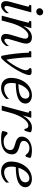

<svg xmlns="http://www.w3.org/2000/svg" viewBox="1269 -2041 777 3365"><g transform="rotate(90 1657.5 -358.5)"><path d="M85 -433.6Q87.9 -443.8 89.1 -451.4Q90.3 -459 90.3 -464.4Q90.3 -474.6 85.7 -478.3Q81.1 -481.9 72.3 -481.9H58.6L68.4 -518.6H191.9L94.2 -157.2Q92.3 -150.4 89.8 -141.4Q87.4 -132.3 85.2 -122.8Q83 -113.3 81.5 -103.3Q80.1 -93.3 80.1 -84.5Q80.1 -65.4 87.2 -56.9Q94.2 -48.3 105.5 -48.3Q115.7 -48.3 128.9 -54.7Q142.1 -61 155.5 -71.8Q168.9 -82.5 182.1 -97.2Q195.3 -111.8 205.6 -128.4V-77.1Q172.9 -31.7 140.6 -10.5Q108.4 10.7 73.2 10.7Q33.7 10.7 14.4 -11Q-4.9 -32.7 -4.9 -72.8Q-4.9 -102.1 5.4 -140.1ZM176.3 -606Q164.6 -606 154.3 -610.1Q144 -614.3 136.2 -621.8Q128.4 -629.4 123.8 -640.1Q119.1 -650.9 119.1 -663.6Q119.1 -672.9 123 -684.1Q127 -695.3 135.5 -704.6Q144 -713.9 157 -720.2Q169.9 -726.6 187.5 -726.6Q199.2 -726.6 209.7 -722.2Q220.2 -717.8 227.8 -710.2Q235.4 -702.6 240 -691.9Q244.6 -681.2 244.6 -668.5Q244.6 -658.7 240.7 -647.9Q236.8 -637.2 228.3 -627.7Q219.7 -618.2 206.8 -612.1Q193.8 -606 176.3 -606Z M365.7 -433.6Q368.2 -443.8 369.6 -451.4Q371.1 -459 371.1 -464.4Q371.1 -474.6 366.5 -478.3Q361.8 -481.9 353 -481.9H339.4L349.1 -518.6H468.3L427.7 -375Q471.2 -456.1 522.5 -492.7Q573.7 -529.3 625.5 -529.3Q684.6 -529.3 711.7 -502.7Q738.8 -476.1 738.8 -428.7Q738.8 -396 727.1 -356L668.9 -157.2Q665 -143.1 659.9 -122.8Q654.8 -102.5 654.8 -84.5Q654.8 -64.9 661.6 -56.2Q668.5 -47.4 681.2 -47.4Q691.4 -47.4 704.3 -54Q717.3 -60.5 730.7 -71.5Q744.1 -82.5 757.1 -97.2Q770 -111.8 780.3 -128.4V-77.1Q747.6 -31.7 715.3 -10.5Q683.1 10.7 647.9 10.7Q631.3 10.7 616.9 5.6Q602.5 0.5 592 -9.5Q581.5 -19.5 575.4 -34.4Q569.3 -49.3 569.3 -68.8Q569.3 -89.8 572.8 -109.9Q576.2 -129.9 582 -149.4L642.1 -353Q647.5 -371.1 650.1 -386Q652.8 -400.9 652.8 -413.1Q652.8 -467.3 596.2 -467.3Q573.2 -467.3 543.9 -449.2Q514.6 -431.2 484.1 -391.8Q453.6 -352.5 424.3 -290.3Q395 -228 371.6 -140.1L334.5 0H250Z M897.9 -467.3Q897.9 -475.6 893.8 -478.8Q889.6 -481.9 882.3 -481.9H866.7L876.5 -518.6H980Q979.5 -512.2 979.2 -505.4Q979 -498.5 979 -490.2Q979 -464.8 980.7 -432.1Q982.4 -399.4 985.4 -363Q988.3 -326.7 992.2 -288.8Q996.1 -251 1000.2 -215.3Q1004.4 -179.7 1008.8 -148.4Q1013.2 -117.2 1017.6 -94.2Q1018.6 -88.4 1023.4 -88.4Q1027.3 -88.4 1031.7 -93.3Q1050.8 -115.2 1071.3 -143.6Q1091.8 -171.9 1111.1 -202.6Q1130.4 -233.4 1147.5 -265.1Q1164.6 -296.9 1177.5 -325.9Q1190.4 -355 1198 -379.9Q1205.6 -404.8 1205.6 -421.9Q1205.6 -443.4 1199.5 -455.1Q1193.4 -466.8 1186.3 -473.9Q1179.2 -481 1173.1 -485.6Q1167 -490.2 1167 -497.6Q1167.5 -504.9 1169.9 -510Q1172.4 -515.1 1179 -518.3Q1185.5 -521.5 1197.3 -522.9Q1209 -524.4 1229 -524.4Q1239.7 -524.4 1251 -522.9Q1262.2 -521.5 1271 -517.6Q1279.8 -513.7 1285.4 -505.9Q1291 -498 1291 -485.8Q1291 -464.4 1280.3 -430.7Q1269.5 -397 1250.2 -356Q1231 -314.9 1204.6 -269.3Q1178.2 -223.6 1147 -177.5Q1115.7 -131.3 1080.8 -87.2Q1045.9 -43 1009.8 -5.9Q1004.4 -0.5 994.9 5.1Q985.4 10.7 975.1 10.7Q963.9 10.7 958 4.4Q952.1 -2 951.2 -7.3Q939.5 -61.5 930.2 -123.8Q920.9 -186 914.1 -247.8Q907.2 -309.6 903.1 -366.7Q898.9 -423.8 897.9 -467.3Z M1339.8 -161.1Q1339.8 -208 1349.4 -253.4Q1358.9 -298.8 1377.4 -339.6Q1396 -380.4 1422.6 -415.3Q1449.2 -450.2 1483.2 -475.3Q1517.1 -500.5 1558.1 -514.9Q1599.1 -529.3 1646 -529.3Q1675.3 -529.3 1701.4 -521.7Q1727.5 -514.2 1747.1 -499.8Q1766.6 -485.4 1778.1 -464.6Q1789.6 -443.8 1789.6 -417.5Q1789.6 -394 1782.2 -372.3Q1774.9 -350.6 1758.5 -331.8Q1742.2 -313 1715.3 -297.4Q1688.5 -281.7 1649.2 -270.8Q1609.9 -259.8 1557.1 -253.4Q1504.4 -247.1 1436.5 -246.6Q1428.7 -208 1428.7 -170.4Q1428.7 -130.9 1437.5 -106Q1446.3 -81.1 1460.9 -66.9Q1475.6 -52.7 1495.1 -47.6Q1514.6 -42.5 1536.6 -42.5Q1556.2 -42.5 1577.9 -47.9Q1599.6 -53.2 1621.8 -64Q1644 -74.7 1665.8 -90.8Q1687.5 -106.9 1707.5 -128.4V-77.1Q1690.4 -58.6 1669.4 -42.5Q1648.4 -26.4 1624.3 -14.6Q1600.1 -2.9 1573 3.9Q1545.9 10.7 1516.6 10.7Q1471.2 10.7 1438 -2.7Q1404.8 -16.1 1383.1 -39.6Q1361.3 -63 1350.6 -94.2Q1339.8 -125.5 1339.8 -161.1ZM1704.1 -415.5Q1704.1 -428.7 1700.2 -441.2Q1696.3 -453.6 1687.7 -463.4Q1679.2 -473.1 1666 -479Q1652.8 -484.9 1634.3 -484.9Q1602.1 -484.9 1573.7 -469Q1545.4 -453.1 1521.5 -426.5Q1497.6 -399.9 1479.2 -365.2Q1460.9 -330.6 1448.7 -293Q1520.5 -293.5 1569.3 -303Q1618.2 -312.5 1648.2 -328.6Q1678.2 -344.7 1691.2 -366.9Q1704.1 -389.2 1704.1 -415.5Z M2172.9 -467.3Q2149.9 -467.3 2120.6 -449.2Q2091.3 -431.2 2060.8 -391.8Q2030.3 -352.5 2001 -290.3Q1971.7 -228 1948.2 -140.1L1911.1 0H1826.7L1942.9 -433.6Q1945.3 -443.8 1946.8 -451.4Q1948.2 -459 1948.2 -464.4Q1948.2 -474.6 1943.6 -478.3Q1939 -481.9 1930.2 -481.9H1916.5L1926.3 -518.6H2040L1997.1 -365.7Q2020 -408.2 2045.4 -439Q2070.8 -469.7 2097.4 -490Q2124 -510.3 2150.9 -519.8Q2177.7 -529.3 2204.1 -529.3Q2212.4 -529.3 2227.3 -528.8Q2242.2 -528.3 2256.8 -525.4Q2271.5 -522.5 2282.2 -516.4Q2293 -510.3 2293 -499Q2293 -494.1 2291.5 -489.3L2275.9 -430.7Q2271.5 -413.6 2265.6 -405.3Q2259.8 -397 2244.6 -397Q2238.3 -397 2235.6 -402.1Q2232.9 -407.2 2231 -415Q2229 -422.9 2226.3 -432.1Q2223.6 -441.4 2217.8 -449.2Q2211.9 -457 2201.4 -462.2Q2190.9 -467.3 2172.9 -467.3Z M2454.6 -34.2Q2490.2 -34.2 2518.3 -42.2Q2546.4 -50.3 2565.4 -65.4Q2584.5 -80.6 2594.5 -101.3Q2604.5 -122.1 2604.5 -147.9Q2604.5 -167 2598.9 -179.9Q2593.3 -192.9 2581.1 -202.4Q2568.8 -211.9 2550.3 -219Q2531.7 -226.1 2506.3 -232.9Q2470.2 -242.2 2444.3 -252.9Q2418.5 -263.7 2401.6 -277.8Q2384.8 -292 2377 -310.1Q2369.1 -328.1 2369.1 -352.1Q2369.1 -387.2 2386 -419.2Q2402.8 -451.2 2433.6 -475.6Q2464.4 -500 2508.3 -514.6Q2552.2 -529.3 2606.4 -529.3Q2613.8 -529.3 2626.7 -528.8Q2639.6 -528.3 2654.8 -527.1Q2669.9 -525.9 2685.5 -523.4Q2701.2 -521 2713.9 -517.6Q2726.6 -514.2 2734.6 -509.5Q2742.7 -504.9 2742.7 -499Q2742.7 -494.1 2741.2 -489.3L2731 -450.2Q2726.6 -433.1 2720.5 -424.8Q2714.4 -416.5 2699.7 -416.5Q2694.3 -416.5 2689.7 -421.6Q2685.1 -426.8 2679 -434.6Q2672.9 -442.4 2664.3 -451.2Q2655.8 -460 2642.8 -467.8Q2629.9 -475.6 2611.8 -480.7Q2593.8 -485.8 2568.8 -485.8Q2544.4 -485.8 2522 -478.3Q2499.5 -470.7 2482.2 -457.5Q2464.8 -444.3 2454.3 -426.3Q2443.8 -408.2 2443.8 -387.2Q2443.8 -369.6 2449.7 -357.9Q2455.6 -346.2 2466.3 -338.1Q2477.1 -330.1 2491.9 -324.7Q2506.8 -319.3 2525.4 -314.5Q2565.9 -304.2 2595.2 -292Q2624.5 -279.8 2643.3 -264.2Q2662.1 -248.5 2671.1 -227.8Q2680.2 -207 2680.2 -179.7Q2680.2 -140.1 2663.6 -105.5Q2647 -70.8 2614.7 -44.9Q2582.5 -19 2535.2 -4.2Q2487.8 10.7 2426.8 10.7Q2401.4 10.7 2373.8 9.8Q2346.2 8.8 2323.5 5.6Q2300.8 2.4 2285.9 -3.7Q2271 -9.8 2271 -19.5Q2271 -23.9 2272.5 -29.3L2283.2 -68.4Q2285.6 -76.7 2287.8 -83Q2290 -89.4 2293.5 -93.5Q2296.9 -97.7 2301.8 -99.9Q2306.6 -102.1 2314.5 -102.1Q2323.7 -102.1 2332.5 -91.6Q2341.3 -81.1 2355.7 -68.1Q2370.1 -55.2 2393.3 -44.7Q2416.5 -34.2 2454.6 -34.2Z M2806.2 -161.1Q2806.2 -208 2815.7 -253.4Q2825.2 -298.8 2843.8 -339.6Q2862.3 -380.4 2888.9 -415.3Q2915.5 -450.2 2949.5 -475.3Q2983.4 -500.5 3024.4 -514.9Q3065.4 -529.3 3112.3 -529.3Q3141.6 -529.3 3167.7 -521.7Q3193.8 -514.2 3213.4 -499.8Q3232.9 -485.4 3244.4 -464.6Q3255.9 -443.8 3255.9 -417.5Q3255.9 -394 3248.5 -372.3Q3241.2 -350.6 3224.9 -331.8Q3208.5 -313 3181.6 -297.4Q3154.8 -281.7 3115.5 -270.8Q3076.2 -259.8 3023.4 -253.4Q2970.7 -247.1 2902.8 -246.6Q2895 -208 2895 -170.4Q2895 -130.9 2903.8 -106Q2912.6 -81.1 2927.2 -66.9Q2941.9 -52.7 2961.4 -47.6Q2981 -42.5 3002.9 -42.5Q3022.5 -42.5 3044.2 -47.9Q3065.9 -53.2 3088.1 -64Q3110.4 -74.7 3132.1 -90.8Q3153.8 -106.9 3173.8 -128.4V-77.1Q3156.7 -58.6 3135.7 -42.5Q3114.7 -26.4 3090.6 -14.6Q3066.4 -2.9 3039.3 3.9Q3012.2 10.7 2982.9 10.7Q2937.5 10.7 2904.3 -2.7Q2871.1 -16.1 2849.4 -39.6Q2827.6 -63 2816.9 -94.2Q2806.2 -125.5 2806.2 -161.1ZM3170.4 -415.5Q3170.4 -428.7 3166.5 -441.2Q3162.6 -453.6 3154.1 -463.4Q3145.5 -473.1 3132.3 -479Q3119.1 -484.9 3100.6 -484.9Q3068.4 -484.9 3040 -469Q3011.7 -453.1 2987.8 -426.5Q2963.9 -399.9 2945.6 -365.2Q2927.2 -330.6 2915 -293Q2986.8 -293.5 3035.6 -303Q3084.5 -312.5 3114.5 -328.6Q3144.5 -344.7 3157.5 -366.9Q3170.4 -389.2 3170.4 -415.5Z"/></g></svg>

Font: Arian Grqi
Style: Italic
Weight: 400
Italic angle: -15°
Designer: Ruben Hakobyan (Tarumian)
Foundry: Ruben Hakobyan (Tarumian)
Version: Version 1.002